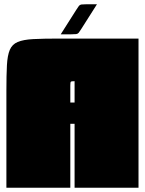

<svg xmlns="http://www.w3.org/2000/svg" viewBox="-20 -881 680 901"><path d="M630 -700V0H330V-300H310V0H10V-455Q10 -529 12.5 -575Q15 -621 26 -647Q37 -673 63 -684Q89 -695 135.5 -697.5Q182 -700 255 -700ZM310 -400H330V-500Q315 -500 312.5 -497.5Q310 -495 310 -480ZM435 -861 362 -746Q354 -733 349.5 -727.5Q345 -722 337.5 -721Q330 -720 314 -720H265L338 -835Q346 -848 350.5 -853.5Q355 -859 362.5 -860Q370 -861 386 -861Z"/></svg>

Font: Badeen Display
Style: Regular
Weight: 400
Version: Version 1.000; ttfautohint (v1.8.4.7-5d5b)